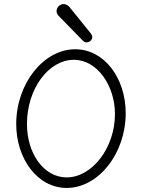

<svg xmlns="http://www.w3.org/2000/svg" viewBox="-20 -925 700 947"><path d="M309 2C465 2 600 -167 600 -367C600 -539 495 -682 351 -682C195 -682 60 -513 60 -313C60 -143 164 2 309 2ZM344 -630C463 -630 547 -498 547 -363C547 -193 432 -50 309 -50C195 -50 113 -169 113 -313C113 -489 221 -630 344 -630ZM388 -725C393 -720 399 -716 407 -716C421 -716 435 -727 435 -742C435 -748 433 -753 428 -760L323 -890C316 -898 305 -905 294 -905C276 -905 259 -889 259 -871C259 -861 263 -853 270 -846Z"/></svg>

Font: Comic Neue
Style: Normal
Weight: 400
Designer: Craig Rozynski
Foundry: Craig Rozynski
Version: Version 2.003